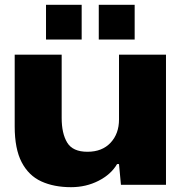

<svg xmlns="http://www.w3.org/2000/svg" viewBox="-20 -767 755 797"><path d="M275 10Q204 10 151.5 -14Q99 -38 70 -93.5Q41 -149 41 -242V-540H236V-277Q236 -213 259 -175Q282 -137 343 -137Q404 -137 439 -174.5Q474 -212 474 -271V-540H669V0H482L474 -86H466Q441 -43 389 -16.5Q337 10 275 10ZM171 -603V-747H319V-603ZM390 -603V-747H539V-603Z"/></svg>

Font: Mona Sans Expanded ExtraBold
Style: Regular
Weight: 800
Width: 7
Designer: Deni Anggara
Foundry: GitHub
Version: Version 1.001; ttfautohint (v1.8.4.7-5d5b);gftools[0.9.33]